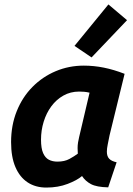

<svg xmlns="http://www.w3.org/2000/svg" viewBox="-20 -834 600 866"><path d="M189 12Q140 12 104.5 -11.5Q69 -35 49.5 -80.5Q30 -126 30 -193Q30 -269 55.5 -332.5Q81 -396 126.5 -442Q172 -488 231.5 -513Q291 -538 358 -538Q403 -538 448 -529Q493 -520 542 -501L474 -223Q470 -202 466 -183Q462 -164 462 -150Q462 -129 472.5 -118Q483 -107 506 -102L468 11Q416 10 390.5 -3.5Q365 -17 350 -40Q328 -21 285 -4.5Q242 12 189 12ZM239 -105Q271 -105 293 -117Q315 -129 331 -141Q330 -153 330 -166Q330 -179 332 -191.5Q334 -204 337 -216L384 -416Q371 -419 360 -420Q349 -421 337 -421Q298 -421 266 -403Q234 -385 211.5 -354.5Q189 -324 177 -285Q165 -246 165 -204Q165 -165 174.5 -143.5Q184 -122 200.5 -113.5Q217 -105 239 -105ZM393 -575 316 -627 469 -814 553 -743Z"/></svg>

Font: Ubuntu Sans Mono
Style: Italic
Weight: 400
Italic angle: -13.5°
Monospace: yes
Designer: Dalton Maag Ltd
Foundry: Dalton Maag Ltd
Version: Version 1.006